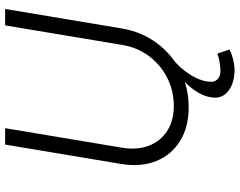

<svg xmlns="http://www.w3.org/2000/svg" viewBox="-113 -627 935 749"><g transform="rotate(-90 354.5 -252.5)"><path d="M311 16Q233 16 179 -17.5Q125 -51 101 -110Q77 -169 89 -245H153Q143 -185 160.5 -139.5Q178 -94 218 -68Q258 -42 315 -42Q375 -42 426 -68Q477 -94 511 -140Q545 -186 554 -245H618Q605 -168 561.5 -109Q518 -50 453 -17Q388 16 311 16ZM89 -245 165 -700H229L153 -245ZM554 -245 630 -700H694L618 -245ZM456 195Q425 195 400.5 185.5Q376 176 362 159Q348 142 348 120Q348 97 358 73Q368 49 386.5 26Q405 3 430 -17Q455 -37 485 -52L503 -50Q463 -19 436.5 24Q410 67 410 104Q410 120 421.5 130Q433 140 450 140Q468 140 487.5 136.5Q507 133 520 128L536 176Q519 184 496.5 189.5Q474 195 456 195Z"/></g></svg>

Font: Figtree Light Light
Style: Italic
Weight: 300
Italic angle: -9.5°
Version: Version 2.000